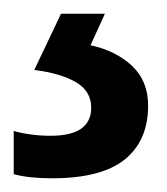

<svg xmlns="http://www.w3.org/2000/svg" viewBox="-20 -20 243 280"><path d="M196 134Q196 185 162 212.5Q128 240 56 240Q22 240 0 234V171Q25 178 54 178Q113 178 113 137Q113 113 91 100Q69 87 30 82L69 0H133L112 46Q149 54 172.5 76Q196 98 196 134Z"/></svg>

Font: Noto Sans Gujarati UI SemiCondensed Medium
Style: Regular
Weight: 500
Width: 4
Designer: Jelle Bosma - Monotype Design Team, Universal Thirst
Foundry: Monotype Imaging Inc.
Version: Version 2.106; ttfautohint (v1.8.4.7-5d5b)